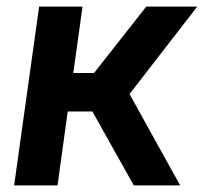

<svg xmlns="http://www.w3.org/2000/svg" viewBox="-20 -564 620 584"><path d="M23 0 99 -544H231L203 -342H266L425 -544H580L374 -278L528 0H387L261 -225H186L155 0Z"/></svg>

Font: Plus Jakarta Sans
Style: Bold Italic
Weight: 700
Italic angle: -8°
Designer: Gumpita Rahayu
Foundry: Tokotype
Version: Version 2.071; ttfautohint (v1.8.4.7-5d5b);gftools[0.9.29]